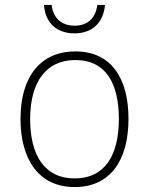

<svg xmlns="http://www.w3.org/2000/svg" viewBox="-20 -747 603 777"><path d="M281 -612C353 -612 398 -654 405 -727H374C367 -674 335 -643 282 -643C229 -643 195 -674 189 -727H158C163 -653 211 -612 281 -612ZM282 10C427 10 500 -99 500 -266C500 -426 433 -539 285 -539C145 -539 63 -438 63 -266C63 -99 139 10 282 10ZM282 -25C160 -25 102 -119 102 -265C102 -416 167 -504 285 -504C412 -504 461 -404 461 -266C461 -119 405 -25 282 -25Z"/></svg>

Font: Noto Sans Mono SemiCondensed ExtraLight
Style: Regular
Weight: 200
Width: 4
Designer: Monotype Design Team
Foundry: Monotype Imaging Inc.
Version: Version 2.014